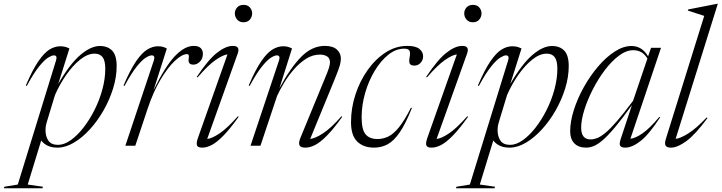

<svg xmlns="http://www.w3.org/2000/svg" viewBox="-108 -762 3774 1004"><path d="M116.5 214.5 114 222.5H-88L-85 214.5L-15 203L185 -446Q193.5 -472.5 173.5 -472.5Q163.5 -472.5 144.2 -461Q125 -449.5 97 -415.2Q69 -381 32 -312.5L27 -315Q62 -397 92.5 -441.5Q123 -486 150.8 -503Q178.5 -520 206.5 -520Q222 -520 233 -517Q244 -514 255 -508.5L196.5 -323Q257 -427.5 312 -474.5Q367 -521.5 414.5 -521.5Q455.5 -521.5 478.8 -497Q502 -472.5 502 -416.5Q502 -359.5 483.5 -299.8Q465 -240 433.5 -184.8Q402 -129.5 361.8 -85.5Q321.5 -41.5 278 -15.8Q234.5 10 192.5 10Q162.5 10 141.2 -0.2Q120 -10.5 107.5 -27.5L37 203ZM137 -125Q130 -103 130 -82Q130 -48 145.2 -26.2Q160.5 -4.5 195.5 -4.5Q227 -4.5 261.2 -28.5Q295.5 -52.5 327.8 -93.8Q360 -135 386 -186.5Q412 -238 427.2 -294Q442.5 -350 442.5 -403Q442.5 -445.5 428.2 -463.5Q414 -481.5 387 -481.5Q350 -481.5 311 -450.2Q272 -419 237.8 -369.5Q203.5 -320 179.5 -265Z M696.5 -446Q705 -472.5 685 -472.5Q674.5 -472.5 655.2 -461Q636 -449.5 608 -415.2Q580 -381 543 -312.5L538 -315Q573 -397 603.5 -441.5Q634 -486 662 -503Q690 -520 717.5 -520Q733 -520 743.5 -517Q754 -514 764.5 -508.5L695 -290.5Q756 -415.5 806.8 -468.8Q857.5 -522 905.5 -522Q930 -522 941.5 -510.5Q953 -499 953 -481Q953 -456 937.8 -440Q922.5 -424 903 -424Q874 -424 878.5 -454Q881 -469 878.8 -474Q876.5 -479 870 -479Q844 -479 806.8 -444.2Q769.5 -409.5 731.8 -346.2Q694 -283 665 -196.5L599.5 0H547.5Z M1120 -692Q1120 -709.5 1132 -723Q1144 -736.5 1165.5 -736.5Q1187 -736.5 1198.8 -723Q1210.5 -709.5 1210.5 -692Q1210.5 -674 1198.8 -659.8Q1187 -645.5 1165.5 -645.5Q1144 -645.5 1132 -659.8Q1120 -674 1120 -692ZM927 -40.5 1081.5 -477.5Q1058 -475 1019.2 -448.2Q980.5 -421.5 925 -357L921 -360Q980 -449 1026 -485.5Q1072 -522 1110 -522Q1149.5 -522 1135 -482L975.5 -35.5Q999.5 -37.5 1039.2 -63.8Q1079 -90 1136 -154L1140 -151Q1095.5 -89 1061.5 -54Q1027.5 -19 1000.5 -4.5Q973.5 10 949.5 10Q925.5 10 921.8 -2.5Q918 -15 927 -40.5Z M1197.5 -312.5 1192.5 -315Q1227.5 -397 1258 -441.5Q1288.5 -486 1316.5 -503Q1344.5 -520 1372 -520Q1387.5 -520 1398 -517Q1408.5 -514 1419 -508.5L1353 -300Q1410.5 -407.5 1467 -464.8Q1523.5 -522 1590.5 -522Q1632.5 -522 1653.5 -503Q1674.5 -484 1674.5 -455.5Q1674.5 -439.5 1668.8 -419.2Q1663 -399 1644.5 -353.5L1514 -35.5Q1540 -38 1581.5 -65Q1623 -92 1677.5 -154L1681.5 -151Q1637 -89 1602.5 -53.8Q1568 -18.5 1540.5 -4.2Q1513 10 1489 10Q1463.5 10 1458 -2.5Q1452.5 -15 1462.5 -40L1589 -347.5Q1606 -387.5 1611.8 -406.2Q1617.5 -425 1617.5 -435.5Q1617.5 -457.5 1602.5 -467Q1587.5 -476.5 1564.5 -476.5Q1527 -476.5 1492.8 -454.8Q1458.5 -433 1429.2 -399.5Q1400 -366 1377.5 -328.8Q1355 -291.5 1341 -260.5L1254 0H1202L1351 -446Q1359.5 -472.5 1339.5 -472.5Q1329 -472.5 1309.8 -461Q1290.5 -449.5 1262.5 -415.2Q1234.5 -381 1197.5 -312.5Z M2005.5 -507.5Q1962 -507.5 1922.2 -475.5Q1882.5 -443.5 1851 -391Q1819.5 -338.5 1801.2 -275Q1783 -211.5 1783 -149Q1783 -84 1803.8 -59.5Q1824.5 -35 1866 -35Q1895.5 -35 1922.8 -48.2Q1950 -61.5 1978.8 -97Q2007.5 -132.5 2041 -199L2046 -197.5Q2013 -114.5 1982 -69.5Q1951 -24.5 1918.5 -7.2Q1886 10 1848.5 10Q1792 10 1759.8 -22Q1727.5 -54 1727.5 -123Q1727.5 -197 1750.8 -268Q1774 -339 1815 -396.5Q1856 -454 1909 -488Q1962 -522 2022 -522Q2066 -522 2085.2 -506Q2104.5 -490 2104.5 -467.5Q2104.5 -447.5 2091.2 -433.2Q2078 -419 2059 -419Q2041 -419 2035.2 -428.5Q2029.5 -438 2034 -463Q2039 -488 2032.5 -497.8Q2026 -507.5 2005.5 -507.5Z M2319.5 -692Q2319.5 -709.5 2331.5 -723Q2343.5 -736.5 2365 -736.5Q2386.5 -736.5 2398.2 -723Q2410 -709.5 2410 -692Q2410 -674 2398.2 -659.8Q2386.5 -645.5 2365 -645.5Q2343.5 -645.5 2331.5 -659.8Q2319.5 -674 2319.5 -692ZM2126.5 -40.5 2281 -477.5Q2257.5 -475 2218.8 -448.2Q2180 -421.5 2124.5 -357L2120.5 -360Q2179.5 -449 2225.5 -485.5Q2271.5 -522 2309.5 -522Q2349 -522 2334.5 -482L2175 -35.5Q2199 -37.5 2238.8 -63.8Q2278.5 -90 2335.5 -154L2339.5 -151Q2295 -89 2261 -54Q2227 -19 2200 -4.5Q2173 10 2149 10Q2125 10 2121.2 -2.5Q2117.5 -15 2126.5 -40.5Z M2480.5 214.5 2478 222.5H2276L2279 214.5L2349 203L2549 -446Q2557.5 -472.5 2537.5 -472.5Q2527.5 -472.5 2508.2 -461Q2489 -449.5 2461 -415.2Q2433 -381 2396 -312.5L2391 -315Q2426 -397 2456.5 -441.5Q2487 -486 2514.8 -503Q2542.5 -520 2570.5 -520Q2586 -520 2597 -517Q2608 -514 2619 -508.5L2560.5 -323Q2621 -427.5 2676 -474.5Q2731 -521.5 2778.5 -521.5Q2819.5 -521.5 2842.8 -497Q2866 -472.5 2866 -416.5Q2866 -359.5 2847.5 -299.8Q2829 -240 2797.5 -184.8Q2766 -129.5 2725.8 -85.5Q2685.5 -41.5 2642 -15.8Q2598.5 10 2556.5 10Q2526.5 10 2505.2 -0.2Q2484 -10.5 2471.5 -27.5L2401 203ZM2501 -125Q2494 -103 2494 -82Q2494 -48 2509.2 -26.2Q2524.5 -4.5 2559.5 -4.5Q2591 -4.5 2625.2 -28.5Q2659.5 -52.5 2691.8 -93.8Q2724 -135 2750 -186.5Q2776 -238 2791.2 -294Q2806.5 -350 2806.5 -403Q2806.5 -445.5 2792.2 -463.5Q2778 -481.5 2751 -481.5Q2714 -481.5 2675 -450.2Q2636 -419 2601.8 -369.5Q2567.5 -320 2543.5 -265Z M3138.5 -37.5 3196.5 -212.5Q3145.5 -141.5 3108.8 -97.5Q3072 -53.5 3045 -30.2Q3018 -7 2997.2 1.5Q2976.5 10 2957.5 10Q2916.5 10 2895 -12.8Q2873.5 -35.5 2873.5 -74.5Q2873.5 -126.5 2892.8 -187Q2912 -247.5 2945 -306.5Q2978 -365.5 3019.5 -414.2Q3061 -463 3106.2 -492.2Q3151.5 -521.5 3194 -521.5Q3249 -521.5 3281 -467.5L3296.5 -512H3348.5L3188.5 -36.5Q3213.5 -38.5 3251.2 -64.2Q3289 -90 3340 -151L3344 -148.5Q3286.5 -60 3242 -25Q3197.5 10 3161 10Q3141 10 3135 0.2Q3129 -9.5 3138.5 -37.5ZM2931 -94.5Q2931 -33 2980 -33Q2996.5 -33 3014.8 -40Q3033 -47 3058 -67.5Q3083 -88 3118 -128.2Q3153 -168.5 3202.5 -235L3277.5 -456Q3262 -481 3243.5 -490.2Q3225 -499.5 3203.5 -499.5Q3167 -499.5 3128.8 -471Q3090.5 -442.5 3055.2 -396Q3020 -349.5 2992 -294.8Q2964 -240 2947.5 -187.2Q2931 -134.5 2931 -94.5Z M3574.5 -679Q3561 -683.5 3535.5 -691.5Q3510 -699.5 3488.5 -707L3490.5 -712.5L3641 -742H3645.5L3425 -36Q3449 -38 3490.8 -64Q3532.5 -90 3587.5 -148L3591.5 -144.5Q3527.5 -58 3481 -24Q3434.5 10 3400.5 10Q3379.5 10 3372.8 -0.2Q3366 -10.5 3374 -36Z"/></svg>

Font: Newsreader 72pt Light
Style: Italic
Weight: 300
Italic angle: -17°
Designer: Hugues Gentile
Foundry: Production Type
Version: Version 1.003; ttfautohint (v1.8.3)